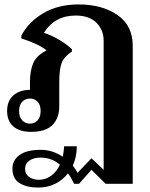

<svg xmlns="http://www.w3.org/2000/svg" viewBox="-20 -584 676 865"><path d="M578 -378V244H456L392 181L336 244H314Q300 215 286 197Q263 227 228.5 244Q194 261 152 261Q100 261 68 241Q36 221 36 175Q36 138 68 114.5Q100 91 164 91Q216 91 263 122Q267 101 269 75H326Q326 123 308 162Q325 184 329 195L392 129L447 181V-400Q447 -449 414.5 -481.5Q382 -514 321 -514Q226 -514 178 -436Q210 -426 246 -405Q282 -384 304 -362V-352Q268 -328 257.5 -299.5Q247 -271 247 -215V-105Q247 -52 216.5 -21Q186 10 120 10Q68 10 40 -14.5Q12 -39 12 -84Q12 -129 40 -154Q68 -179 115 -179V-216Q115 -264 129.5 -299Q144 -334 190 -357Q154 -386 76 -411V-423Q108 -485 175 -524.5Q242 -564 334 -564Q440 -564 509 -516.5Q578 -469 578 -378ZM163 -84Q163 -111 149.5 -125.5Q136 -140 115 -140Q94 -140 80 -125.5Q66 -111 66 -84Q66 -57 80 -42Q94 -27 115 -27Q136 -27 149.5 -42Q163 -57 163 -84ZM250 158Q213 126 162 126Q132 126 112.5 139.5Q93 153 93 177Q93 200 111 213Q129 226 155 226Q185 226 210 208Q235 190 250 158Z"/></svg>

Font: Trirong SemiBold
Style: Regular
Weight: 600
Designer: Katatrad Team
Foundry: CadsonDemak
Version: Version 1.000